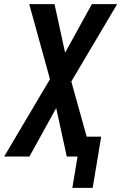

<svg xmlns="http://www.w3.org/2000/svg" viewBox="-38 -755 585 926"><path d="M311 151 336 0H284L233 -234L104 0H-18L203 -373L103 -735H225L276 -501L405 -735H527L306 -362L380 -96H450L409 151Z"/></svg>

Font: Iosevka Oblique
Style: Bold
Weight: 700
Italic angle: -9°
Monospace: yes
Designer: Belleve Invis
Foundry: Belleve Invis
Version: Version 32.5.0; ttfautohint (v1.8.4)